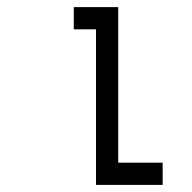

<svg xmlns="http://www.w3.org/2000/svg" viewBox="-20 -520 540 540"><path d="M312.5 -62.5H437.5V0H250V-437.5H187.5V-500H312.5Z"/></svg>

Font: 寒蝉点阵体 16px
Style: Regular
Weight: 400
Designer: Designed by Warren2060
Foundry: ChillType
Version: Version 1.000